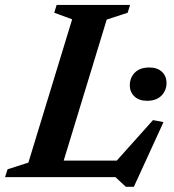

<svg xmlns="http://www.w3.org/2000/svg" viewBox="-45 -702 690 761"><path d="M378 -624.5 187.5 0H-25L-15 -31L67.5 -57.5L241 -625.5L170 -651.5L179.5 -682.5H470.5L461 -651.5ZM395 -40 561.5 -226 603 -218 485.5 38.5H454L412.5 0H91.5L112.5 -65.5H449.5ZM537.5 -302.5Q506 -302.5 487.8 -319.8Q469.5 -337 469.5 -364Q469.5 -394 489.5 -414.2Q509.5 -434.5 547 -434.5Q578.5 -434.5 596.8 -417.5Q615 -400.5 615 -373Q615 -343.5 595 -323Q575 -302.5 537.5 -302.5Z"/></svg>

Font: Newsreader SemiBold
Style: Italic
Weight: 600
Italic angle: -17°
Designer: Hugues Gentile
Foundry: Production Type
Version: Version 1.003